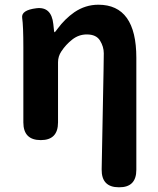

<svg xmlns="http://www.w3.org/2000/svg" viewBox="-20 -594 671 814"><path d="M484 200Q410 200 411 124L419 -294Q420 -331 420 -368Q420 -396 404 -422Q388 -448 348 -448Q314 -448 286.5 -426.5Q259 -405 240 -376Q226 -355 226 -330V-75Q226 0 153 0Q79 0 79 -75V-393Q79 -485 74 -518Q69 -551 134 -559Q198 -567 206 -492L209 -464Q210 -457 211.5 -457Q213 -457 224 -472Q255 -514 295 -542Q342 -574 397 -574Q558 -574 558 -349V126Q558 201 484 200Z"/></svg>

Font: Resource Han Rounded KR
Style: Bold
Weight: 700
Designer: Cyano Hao (round all glyphs); Ryoko NISHIZUKA 西塚涼子 (kana, bopomofo & ideographs); Paul D. Hunt (Latin, Greek & Cyrillic)
Foundry: Cyano Hao
Version: 0.990